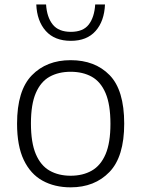

<svg xmlns="http://www.w3.org/2000/svg" viewBox="-20 -814 621 844"><path d="M290.5 9.5Q220 9.5 167 -19.8Q114 -49 84.5 -110.8Q55 -172.5 55 -270.5Q55 -416 119.8 -482.8Q184.5 -549.5 290.5 -549.5Q397.5 -549.5 461.8 -483.8Q526 -418 526 -270.5Q526 -125 461 -57.8Q396 9.5 290.5 9.5ZM290.5 -41.5Q344 -41.5 383.2 -63.8Q422.5 -86 444 -136Q465.5 -186 465.5 -269.5Q465.5 -354.5 444 -404.8Q422.5 -455 383.2 -476.8Q344 -498.5 290.5 -498.5Q237.5 -498.5 198.2 -476.8Q159 -455 137.5 -405.2Q116 -355.5 116 -271.5Q116 -187 137.5 -136.5Q159 -86 198.2 -63.8Q237.5 -41.5 290.5 -41.5ZM291.5 -634.5Q220 -634.5 181.2 -678Q142.5 -721.5 139.5 -794.5H182.5Q186 -738.5 211.8 -706.2Q237.5 -674 291.5 -674Q345.5 -674 370.2 -706.2Q395 -738.5 398.5 -794.5H441.5Q438.5 -721 400.2 -677.8Q362 -634.5 291.5 -634.5Z"/></svg>

Font: Encode Sans Semi Expanded Light
Style: Regular
Weight: 300
Width: 6
Designer: Multiple Designers
Foundry: Impallari Type
Version: Version 3.000; ttfautohint (v1.8.3) -l 8 -r 50 -G 200 -x 14 